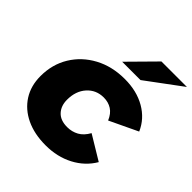

<svg xmlns="http://www.w3.org/2000/svg" viewBox="-208 -897 1044 1044"><g transform="rotate(45 314.5 -375.0)"><path d="M310 9Q223 9 159 -21.5Q95 -52 59.5 -107.5Q24 -163 24 -238Q24 -328 67 -398.5Q110 -469 186 -510Q262 -551 360 -551Q452 -551 519.5 -512Q587 -473 617 -404L455 -327Q439 -365 412 -382Q385 -399 350 -399Q292 -399 254.5 -357.5Q217 -316 217 -249Q217 -202 244 -173Q271 -144 323 -144Q359 -144 389 -160.5Q419 -177 440 -215L579 -131Q540 -65 469.5 -28Q399 9 310 9ZM283 -607 433 -759H629L424 -607Z"/></g></svg>

Font: Montserrat ExtraBold
Style: Italic
Weight: 800
Italic angle: -11.3°
Designer: Julieta Ulanovsky
Foundry: Julieta Ulanovsky
Version: Version 9.000; ttfautohint (v1.8.4.7-5d5b)